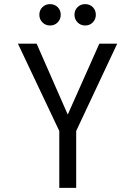

<svg xmlns="http://www.w3.org/2000/svg" viewBox="-20 -912 656 932"><path d="M267.8 0V-276.2L67 -700H157.8L324.5 -320.2H293L462.2 -700H549L349.8 -276.2V0ZM222.8 -788.2Q201 -788.2 186 -803.4Q171 -818.5 171 -840.2Q171 -862.6 186 -877.3Q201 -892 222.8 -892Q245.2 -892 260 -877.3Q274.8 -862.6 274.8 -840.2Q274.8 -818.5 260 -803.4Q245.2 -788.2 222.8 -788.2ZM393.2 -788.2Q371.5 -788.2 356.5 -803.4Q341.5 -818.5 341.5 -840.2Q341.5 -862.6 356.5 -877.3Q371.5 -892 393.2 -892Q415.8 -892 430.5 -877.3Q445.2 -862.6 445.2 -840.2Q445.2 -818.5 430.5 -803.4Q415.8 -788.2 393.2 -788.2Z"/></svg>

Font: Overpass Mono Light
Style: Regular
Weight: 300
Monospace: yes
Designer: Delve Withrington, Dave Bailey
Foundry: Delve Fonts LLC
Version: Version 4.000